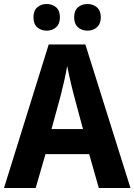

<svg xmlns="http://www.w3.org/2000/svg" viewBox="-20 -938 671 958"><path d="M473 0 425 -169H207L158 0H0L223 -716H406L631 0ZM349 -462Q344 -480 337.5 -507Q331 -534 325 -561.5Q319 -589 315 -609Q310 -577 300.5 -535Q291 -493 283 -462L237 -294H394ZM147 -852Q147 -885 166 -901.5Q185 -918 213 -918Q241 -918 260 -901.5Q279 -885 279 -852Q279 -819 260 -802Q241 -785 213 -785Q185 -785 166 -801.5Q147 -818 147 -852ZM350 -852Q350 -885 369 -901.5Q388 -918 417 -918Q444 -918 463.5 -901.5Q483 -885 483 -852Q483 -819 463.5 -802Q444 -785 417 -785Q388 -785 369 -802Q350 -819 350 -852Z"/></svg>

Font: Noto Sans Lao SemiCondensed
Style: Bold
Weight: 700
Width: 4
Designer: Monotype Design Team
Foundry: Monotype Imaging Inc.
Version: Version 2.003; ttfautohint (v1.8.4.7-5d5b)